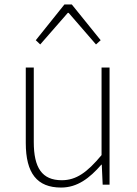

<svg xmlns="http://www.w3.org/2000/svg" viewBox="-20 -831 617 864"><path d="M255 13C328 13 383 -29 436 -90H438L442 0H473V-527H437V-133C372 -55 323 -20 258 -20C169 -20 132 -76 132 -192V-527H96V-188C96 -51 147 13 255 13ZM141 -650 161 -631 285 -773H289L412 -631L433 -650L303 -811H270Z"/></svg>

Font: Noto Sans JP Thin
Style: Regular
Weight: 100
Designer: Ryoko NISHIZUKA 西塚涼子 (kana, bopomofo & ideographs); Paul D. Hunt (Latin, Greek & Cyrillic); Sandoll Communications 산돌커뮤니
Foundry: Adobe
Version: Version 2.004;hotconv 1.0.118;makeotfexe 2.5.65603